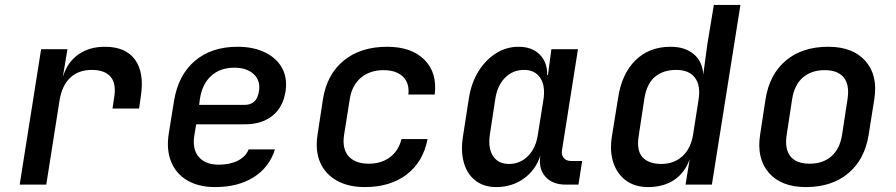

<svg xmlns="http://www.w3.org/2000/svg" viewBox="-20 -750 3640 780"><path d="M60 0 147 -550H254L236 -442H237Q254 -497 298 -528.5Q342 -560 406 -560Q491 -560 529 -507Q567 -454 552 -358L545 -309H437L444 -355Q453 -411 429 -438.5Q405 -466 353 -466Q299 -466 265.5 -434.5Q232 -403 222 -343L168 0Z M854 10Q787 10 741 -17Q695 -44 675 -93.5Q655 -143 666 -210L687 -340Q704 -445 771.5 -502.5Q839 -560 945 -560Q1010 -560 1057 -537Q1104 -514 1126 -473.5Q1148 -433 1140 -379Q1130 -314 1086.5 -279.5Q1043 -245 975 -245H777L770 -203Q760 -145 787 -113Q814 -81 869 -81Q914 -81 946.5 -97.5Q979 -114 990 -143H1097Q1074 -70 1010.5 -30Q947 10 854 10ZM789 -324H975Q997 -324 1012 -336.5Q1027 -349 1032 -379Q1039 -422 1011 -448.5Q983 -475 932 -475Q874 -475 837.5 -441.5Q801 -408 792 -347Z M1462 10Q1395 10 1348 -16.5Q1301 -43 1280.5 -90.5Q1260 -138 1270 -203L1292 -347Q1308 -448 1376.5 -504Q1445 -560 1553 -560Q1652 -560 1704.5 -507Q1757 -454 1746 -366H1639Q1644 -413 1616.5 -439Q1589 -465 1538 -465Q1483 -465 1446.5 -434.5Q1410 -404 1401 -348L1378 -203Q1369 -146 1396 -115.5Q1423 -85 1478 -85Q1529 -85 1564 -111Q1599 -137 1611 -185H1717Q1699 -92 1632 -41Q1565 10 1462 10Z M1996 10Q1946 10 1912 -16Q1878 -42 1864.5 -89Q1851 -136 1861 -197L1885 -352Q1895 -414 1924 -460.5Q1953 -507 1995 -533.5Q2037 -560 2087 -560Q2141 -560 2172.5 -528.5Q2204 -497 2203 -445H2206L2220 -550H2328L2263 -139Q2260 -120 2270.5 -108Q2281 -96 2300 -96H2345L2330 0H2278Q2224 0 2195.5 -32.5Q2167 -65 2175 -117V-118Q2157 -60 2108.5 -25Q2060 10 1996 10ZM2048 -84Q2093 -84 2125 -116Q2157 -148 2165 -203L2188 -347Q2196 -402 2174.5 -434Q2153 -466 2109 -466Q2063 -466 2031.5 -434Q2000 -402 1992 -347L1970 -203Q1962 -148 1983 -116Q2004 -84 2048 -84Z M2613 10Q2560 10 2524 -16Q2488 -42 2472 -88.5Q2456 -135 2466 -197L2491 -352Q2506 -451 2562 -505.5Q2618 -560 2704 -560Q2763 -560 2798.5 -530Q2834 -500 2837 -447L2854 -573L2880 -730H2988L2872 0H2765L2782 -104Q2763 -49 2719.5 -19.5Q2676 10 2613 10ZM2667 -84Q2718 -84 2752.5 -115.5Q2787 -147 2796 -205L2818 -346Q2827 -403 2803 -434.5Q2779 -466 2727 -466Q2675 -466 2641.5 -438.5Q2608 -411 2598 -351L2575 -200Q2565 -139 2590 -111.5Q2615 -84 2667 -84Z M3254 10Q3154 10 3103.5 -48Q3053 -106 3068 -203L3090 -347Q3106 -448 3172.5 -504Q3239 -560 3345 -560Q3445 -560 3496 -502Q3547 -444 3532 -348L3509 -203Q3493 -102 3426 -46Q3359 10 3254 10ZM3269 -85Q3323 -85 3357.5 -115Q3392 -145 3401 -203L3423 -347Q3432 -405 3408 -435Q3384 -465 3330 -465Q3276 -465 3241.5 -435Q3207 -405 3198 -347L3176 -203Q3167 -145 3191 -115Q3215 -85 3269 -85Z"/></svg>

Font: JetBrains Mono NL SemiBold
Style: Italic
Weight: 600
Italic angle: -9°
Monospace: yes
Designer: Philipp Nurullin, Konstantin Bulenkov
Foundry: JetBrains
Version: Version 2.305; ttfautohint (v1.8.4.7-5d5b)